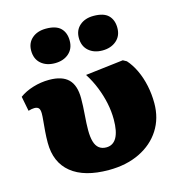

<svg xmlns="http://www.w3.org/2000/svg" viewBox="-118 -913 966 1031"><g transform="rotate(-15 364.5 -397.5)"><path d="M361 13Q225 13 153 -45.5Q81 -104 81 -213Q81 -245 83.5 -276.5Q86 -308 88.5 -333.5Q91 -359 91 -373Q91 -395 83.5 -403.5Q76 -412 59 -412Q52 -412 44 -410.5Q36 -409 26 -406L10 -488Q41 -511 85 -524.5Q129 -538 175 -538Q247 -538 281.5 -504Q316 -470 316 -398Q316 -378 315 -354.5Q314 -331 312 -307Q310 -283 309 -261.5Q308 -240 308 -223Q308 -184 315.5 -158.5Q323 -133 339 -120.5Q355 -108 379 -108Q417 -108 436.5 -142Q456 -176 456 -243Q456 -288 446.5 -333.5Q437 -379 419 -424.5Q401 -470 374 -512L585 -537L605 -526Q631 -497 650 -456.5Q669 -416 679 -368.5Q689 -321 689 -271Q689 -187 648 -123Q607 -59 533 -23Q459 13 361 13ZM494 -616Q447 -616 417.5 -642Q388 -668 388 -714Q388 -757 417.5 -782.5Q447 -808 494 -808Q551 -808 576.5 -782.5Q602 -757 602 -713Q602 -668 571.5 -642Q541 -616 494 -616ZM230 -616Q182 -616 152.5 -642Q123 -668 123 -714Q123 -757 152.5 -782.5Q182 -808 230 -808Q286 -808 311.5 -782.5Q337 -757 337 -713Q337 -668 307 -642Q277 -616 230 -616Z"/></g></svg>

Font: Literata Variable Black
Style: Regular
Weight: 900
Designer: Latin by Veronika Burian and Jose Scaglione. Greek by Irene Vlachou. Cyrillic by Vera Evstafieva.
Foundry: TypeTogether
Version: Version 3.021